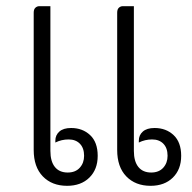

<svg xmlns="http://www.w3.org/2000/svg" viewBox="-20 -596 620 621"><path d="M89 -111V-555Q89 -566 94.5 -571Q100 -576 107 -576H143V-108Q143 -74 157.5 -56Q172 -38 199 -38Q224 -38 238 -53.5Q252 -69 252 -92Q252 -117 238.5 -131Q225 -145 202 -145Q179 -145 159 -135V-141Q159 -159 172 -170.5Q185 -182 210 -182Q247 -182 271.5 -159Q296 -136 296 -92Q296 -48 269 -21.5Q242 5 197 5Q148 5 118.5 -25.5Q89 -56 89 -111ZM359 -111V-555Q359 -566 364.5 -571Q370 -576 377 -576H413V-108Q413 -74 427.5 -56Q442 -38 469 -38Q494 -38 508 -53.5Q522 -69 522 -92Q522 -117 508.5 -131Q495 -145 472 -145Q449 -145 429 -135V-141Q429 -159 442 -170.5Q455 -182 480 -182Q517 -182 541.5 -159Q566 -136 566 -92Q566 -48 539 -21.5Q512 5 467 5Q418 5 388.5 -25.5Q359 -56 359 -111Z"/></svg>

Font: Krub Light
Style: Regular
Weight: 300
Designer: Ekaluck Peanpanawate
Foundry: Cadson Demak Co.,Ltd.
Version: Version 1.000; ttfautohint (v1.6)